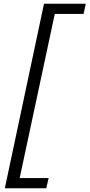

<svg xmlns="http://www.w3.org/2000/svg" viewBox="-20 -776 482 1034"><path d="M6 238 217 -756H442L430 -701H275L86 183H242L229 238Z"/></svg>

Font: Isabella Sans
Style: Italic
Weight: 400
Italic angle: -12°
Designer: Christian Thalmann (Catharsis Fonts), Cristiano Sobral
Foundry: The Isabella Sans Project Authors
Version: Version 2.026; ttfautohint (v1.8.4.7-5d5b-dirty)